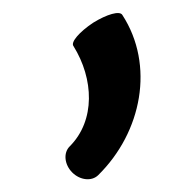

<svg xmlns="http://www.w3.org/2000/svg" viewBox="-20 -147 268 295"><path d="M131 122C198 56 218 -47 168 -124C164 -131 144 -125 123 -112C102 -98 88 -82 93 -76C124 -26 127 38 87 78C77 88 79 106 91 118C103 130 121 132 131 122Z"/></svg>

Font: Nupuram Condensed Oblique
Style: Regular
Weight: 400
Width: 3
Designer: Santhosh Thottingal (santhosh.thottingal@gmail.com)
Foundry: SMC
Version: Version 1.000